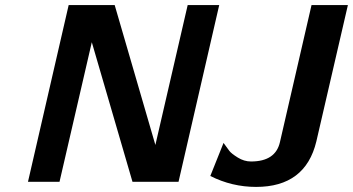

<svg xmlns="http://www.w3.org/2000/svg" viewBox="-20 -715 1388 755"><path d="M807 -23 859 -153Q874 -132 882 -121.5Q890 -111 915 -95.5Q940 -80 967 -80Q1064 -80 1081 -157L1205 -695H1348L1224 -159Q1181 20 987 20Q892 20 807 -23ZM90 0 250 -695H431L591 -145L718 -695H842L682 0H501L341 -549L214 0Z"/></svg>

Font: Coval
Style: ExtraBold Italic
Weight: 800
Foundry: Context Ltd
Version: Version 001.000